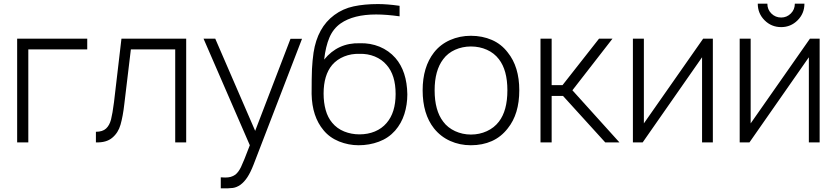

<svg xmlns="http://www.w3.org/2000/svg" viewBox="-20 -772 4536 1041"><path d="M453 -504H133.5V0H73V-562.5H453Z M989.5 -562.5V0H930V-504H689.5L654 -207.5Q646.5 -141.5 633.5 -96Q621 -52 588.5 -25Q556.5 2 500 0V-57.5Q536 -57.5 555 -75Q573.5 -92 582 -124Q586 -140 590 -163.2Q594 -186.5 598 -217.5L638.5 -562.5Z M1617.5 -561.5 1355 120Q1338.5 162.5 1321.5 188.5Q1304.5 214.5 1283.5 230Q1263.5 244 1242.5 247Q1232.5 248.5 1216 249Q1199.5 249.5 1177 249V189.5L1201 190.5Q1218.5 190.5 1231 187Q1243.5 183.5 1256 175Q1273 161.5 1286.5 134Q1300 106.5 1334.5 15.5L1083.5 -562.5H1147L1363.5 -62.5L1555 -561.5Z M2124 -457.5Q2186.5 -385.5 2188.5 -260.5Q2188.5 -204.5 2172.5 -153.8Q2156.5 -103 2122 -63.5Q2086 -23 2034.2 -3.8Q1982.5 15.5 1924 15.5Q1870 15.5 1818.5 -5Q1767 -26 1734.5 -65.5Q1672 -139.5 1669.5 -262.5Q1669.5 -307 1670 -340.5Q1670.5 -374 1671.5 -397.5Q1672.5 -421 1674.8 -443Q1677 -465 1680 -486.5Q1701 -623 1792.5 -690.5Q1839 -725 1897.2 -737.5Q1955.5 -750 2029 -750Q2053 -750 2082.2 -747.8Q2111.5 -745.5 2146.5 -740.5V-683.5Q2111 -688.5 2079.5 -691Q2048 -693.5 2019.5 -693.5Q1896.5 -693.5 1827 -645Q1786.5 -616.5 1766 -568.2Q1745.5 -520 1737.5 -449Q1812.5 -541 1931 -537.5Q1958.5 -538.5 1985.8 -533.8Q2013 -529 2038 -518.8Q2063 -508.5 2084.8 -493Q2106.5 -477.5 2124 -457.5ZM1781 -420Q1734.5 -364.5 1734.5 -264.5Q1734.5 -216 1745.8 -175.5Q1757 -135 1781 -106.5Q1807 -75 1846 -59.2Q1885 -43.5 1929 -43.5Q1974.5 -43.5 2012.5 -59.2Q2050.5 -75 2076 -105Q2125 -161.5 2125 -262.5Q2125 -365 2076 -420Q2050.5 -450 2011.8 -465.8Q1973 -481.5 1929 -480Q1885 -481.5 1846 -465.8Q1807 -450 1781 -420Z M2333 -76Q2271.5 -154 2271.5 -282.5Q2271.5 -408.5 2333 -487.5Q2367.5 -531.5 2420 -554.8Q2472.5 -578 2533 -578Q2595 -578 2646.8 -555.5Q2698.5 -533 2733 -487.5Q2795.5 -410 2795.5 -282.5Q2795.5 -153.5 2733 -76Q2697 -29.5 2646.5 -7Q2596 15.5 2533 15.5Q2472.5 15.5 2420.8 -7.8Q2369 -31 2333 -76ZM2685 -451Q2659.5 -484.5 2619.8 -502.2Q2580 -520 2533 -520Q2510.5 -520 2488.8 -515.5Q2467 -511 2447.5 -502.2Q2428 -493.5 2411.5 -480.5Q2395 -467.5 2383 -451Q2336.5 -390 2336.5 -282.5Q2336.5 -173 2383 -112.5Q2395 -96 2411.5 -83Q2428 -70 2447.5 -61Q2467 -52 2488.8 -47.2Q2510.5 -42.5 2533 -42.5Q2579.5 -42.5 2619.5 -60.8Q2659.5 -79 2685 -112.5Q2731 -172 2731 -282.5Q2731 -391.5 2685 -451Z M2971 0H2910.5V-562.5H2971V-310.5H3030L3228 -562.5H3301L3083.5 -282.5L3338.5 0H3261.5L3032.5 -252H2971Z M3845 0H3786.5V-461.5L3464.5 0H3411.5V-562.5H3471V-103L3792.5 -562.5H3845Z M4341.5 -752Q4341.5 -699 4304.5 -662Q4267.5 -625 4215.5 -625Q4162.5 -625 4125.5 -662Q4088.5 -699 4088.5 -752H4140.5Q4140.5 -720.5 4162 -699Q4184 -677 4215.5 -677Q4246 -677 4268 -699Q4289.5 -720.5 4289.5 -752ZM4424 0H4365.5V-461.5L4043.5 0H3990.5V-562.5H4050V-103L4371.5 -562.5H4424Z"/></svg>

Font: Russisch Sans Light
Style: Regular
Weight: 300
Designer: Michael Sharanda (font) & Cristiano Sobral (main changes)
Foundry: Michael Sharanda
Version: Version 2.00;September 8, 2020;FontCreator 13.0.0.2681 64-bi